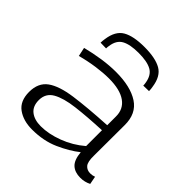

<svg xmlns="http://www.w3.org/2000/svg" viewBox="-202 -903 1062 1062"><g transform="rotate(45 329.5 -371.5)"><path d="M51 -126Q51 -197 98.5 -231.5Q146 -266 243 -279.5Q340 -293 487 -301V-368Q488 -427 443 -459Q398 -491 311 -491Q268 -491 214.5 -483.5Q161 -476 105 -461L94 -513Q149 -527 205.5 -535.5Q262 -544 313 -544Q427 -544 491.5 -502Q556 -460 555 -369L554 -130Q553 -81 568 -63.5Q583 -46 609 -46Q626 -46 641 -52L650 -5Q621 10 587 10Q544 10 519 -13Q494 -36 489 -92Q440 -53 369.5 -21.5Q299 10 210 10Q141 10 96 -22.5Q51 -55 51 -126ZM121 -132Q121 -84 151 -60.5Q181 -37 231 -37Q292 -37 361 -63Q430 -89 486 -137V-261Q374 -256 292 -246Q210 -236 165.5 -210.5Q121 -185 121 -132ZM327 -753Q413 -753 458.5 -727Q504 -701 514 -629Q517 -615 517 -598L473 -597Q473 -602 472.5 -607.5Q472 -613 471 -618Q463 -669 428.5 -688Q394 -707 327 -707Q261 -707 226 -688Q191 -669 184 -618Q183 -613 182.5 -607.5Q182 -602 182 -597L138 -598Q138 -606 139 -614Q140 -622 141 -629Q151 -701 196 -727Q241 -753 327 -753Z"/></g></svg>

Font: Georama Extended Light
Style: Regular
Weight: 300
Width: 7
Designer: Jean-Baptiste Levee
Foundry: Production Type
Version: Version 1.000